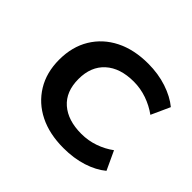

<svg xmlns="http://www.w3.org/2000/svg" viewBox="-127 -664 829 829"><g transform="rotate(45 287.5 -249.5)"><path d="M347 9Q261 9 198 -22.5Q135 -54 99.5 -112Q64 -170 64 -248Q64 -327 99.5 -385.5Q135 -444 198.5 -476Q262 -508 348 -508Q410 -508 462.5 -490.5Q515 -473 550 -444L511 -358Q478 -382 439 -395.5Q400 -409 359 -409Q276 -409 229 -366.5Q182 -324 182 -248Q182 -171 229 -130Q276 -89 358 -89Q400 -89 438.5 -102.5Q477 -116 508 -139L548 -53Q513 -24 461.5 -7.5Q410 9 347 9Z"/></g></svg>

Font: Nunito Sans 7pt SemiExpanded SemiBold
Style: Regular
Weight: 600
Width: 6
Designer: Vernon Adams
Foundry: Vernon Adams
Version: Version 3.101;gftools[0.9.27]